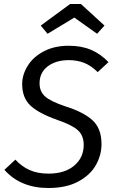

<svg xmlns="http://www.w3.org/2000/svg" viewBox="-20 -929 578 961"><path d="M523 -618 469 -568Q437 -600 402 -614Q367 -628 324 -628Q260 -628 219 -597Q178 -566 178 -512Q178 -471 206 -446Q234 -421 309 -396Q396 -369 442 -328Q488 -287 488 -208Q488 -152 459.5 -102Q431 -52 371 -20Q311 12 222 12Q83 12 2 -79L57 -130Q89 -95 129 -77.5Q169 -60 223 -60Q304 -60 351.5 -100Q399 -140 399 -204Q399 -250 370.5 -276.5Q342 -303 269 -328Q175 -361 133 -400Q91 -439 91 -508Q91 -555 118.5 -599.5Q146 -644 199 -672Q252 -700 324 -700Q388 -700 436 -679.5Q484 -659 523 -618ZM184 -801 331 -909H385L503 -801L466 -760L352 -841L218 -760Z"/></svg>

Font: FiraGO Book
Style: Italic
Weight: 350
Italic angle: -8°
Designer: bBox Type GmbH
Foundry: bBox Type GmbH
Version: Version 1.001